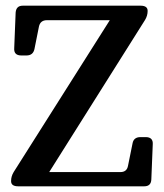

<svg xmlns="http://www.w3.org/2000/svg" viewBox="-20 -655 578 675"><path d="M446 -151Q450 -173 474 -173H492Q519 -173 517 -147L512 -24Q511 0 487 0H44Q19 0 19 -18V-19Q19 -35 28 -50L366 -584H145Q122 -584 117 -562L101 -482Q96 -460 73 -460H55Q28 -460 30 -486L35 -611Q37 -635 60 -635H474Q499 -635 499 -617V-616Q499 -600 490 -585L153 -50H403Q426 -50 430 -72Z"/></svg>

Font: Song Myung
Style: Regular
Weight: 400
Designer: JIKJI
Foundry: JIKJI
Version: Version 1.00